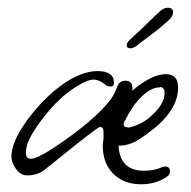

<svg xmlns="http://www.w3.org/2000/svg" viewBox="-20 -463 495 497"><path d="M345 14Q301 14 273.5 -13Q246 -40 246 -86Q246 -91 247 -96.5Q248 -102 248 -107V-120Q248 -138 235 -133Q215 -119 181.5 -92.5Q148 -66 101 -28Q81 -9 50 -9Q32 -9 19.5 -28.5Q7 -48 10 -66Q13 -92 31 -122.5Q49 -153 75.5 -183.5Q102 -214 132.5 -237.5Q163 -261 191 -271Q202 -275 212 -277Q222 -279 232 -279Q275 -279 275 -249Q275 -239 267 -239Q264 -239 261 -239.5Q258 -240 255 -242Q237 -257 222 -257Q207 -257 178 -239Q155 -225 133 -204Q111 -183 91 -157Q72 -132 61 -112.5Q50 -93 48 -78Q47 -74 47 -68Q47 -52 60 -52Q76 -52 120 -81Q225 -151 266 -205Q276 -218 284 -240Q289 -254 305 -254Q323 -254 323 -234Q323 -230 322 -228Q373 -271 409 -271Q441 -271 441 -236Q441 -185 387 -137Q364 -118 339.5 -102Q315 -86 288 -86H287Q290 -21 353 -21Q364 -21 376 -23Q388 -25 401 -31Q403 -32 407 -32Q420 -32 420 -19Q420 -10 411 -5Q383 14 345 14ZM314 -133Q345 -140 367 -159Q406 -192 406 -222V-224Q406 -232 401 -235.5Q396 -239 394 -237Q363 -237 328 -192Q323 -185 316 -173.5Q309 -162 301 -146Q300 -144 300 -141Q300 -133 314 -133ZM317 -338Q308 -338 308 -346Q308 -352 317 -361L344 -386Q356 -398 371 -412Q386 -426 391 -431Q403 -443 414 -443Q428 -443 428 -431Q428 -420 416 -410Q405 -400 393.5 -390.5Q382 -381 359 -364Q344 -353 335 -345.5Q326 -338 317 -338Z"/></svg>

Font: Square Peg
Style: Regular
Weight: 400
Designer: Robert E. Leuschke
Foundry: Robert E. Leuschke
Version: Version 1.010; ttfautohint (v1.8.4.7-5d5b)